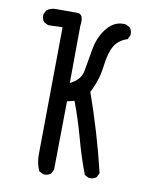

<svg xmlns="http://www.w3.org/2000/svg" viewBox="-84 -809 669 871"><g transform="rotate(10 250.0 -373.5)"><path d="M175.8 0 156.2 -9.8Q138.7 -46.9 140.6 -92.8L146.5 -671.9L80.1 -669.9L60.5 -679.7Q48.8 -693.4 50.8 -714.8L60.5 -734.4Q78.1 -748 101.6 -748H195.3Q233.4 -752.9 224.6 -691.4L222.7 -428.7Q271.5 -452.1 278.8 -494.1Q286.1 -536.1 296.9 -597.2Q307.6 -658.2 342.8 -699.2Q377.9 -740.2 426.8 -734.4L446.3 -724.6Q458 -710.9 456.1 -689.5L446.3 -669.9Q406.2 -657.2 387.2 -625.5Q368.2 -593.8 360.4 -528.8Q352.5 -463.9 321.3 -405.3Q352.5 -317.4 378.9 -228.5Q405.3 -139.6 426.8 -48.8L417 -29.3Q403.3 -17.6 381.8 -19.5L362.3 -29.3Q333 -106.4 310.5 -189.5Q288.1 -272.5 257.8 -352.5L224.6 -344.7L220.7 -29.3L210.9 -9.8Q197.3 2 175.8 0Z"/></g></svg>

Font: NaikaiFont
Style: Regular
Weight: 400
Version: Version 1.67